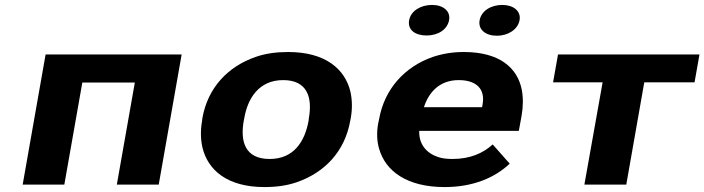

<svg xmlns="http://www.w3.org/2000/svg" viewBox="-20 -749 2858 779"><path d="M624 0 717 -528H165L72 0H241L314 -414H527L454 0Z M801 -269 800 -259C793 -220 794 -185 801 -152C823 -58 903 10 1053 10C1101 10 1145 4 1185 -10C1297 -49 1379 -134 1401 -259L1403 -269C1410 -308 1409 -343 1402 -376C1380 -470 1299 -538 1149 -538C1101 -538 1057 -532 1017 -518C905 -479 823 -394 801 -269ZM1233 -269 1232 -259C1217 -176 1173 -104 1074 -104C974 -104 954 -175 969 -259L971 -269C985 -351 1031 -424 1129 -424C1228 -424 1248 -352 1233 -269Z M2048 -85 1979 -163C1940 -127 1886 -104 1816 -104C1794 -104 1774 -106 1757 -112C1709 -128 1679 -165 1681 -218H2085L2096 -278C2103 -317 2103 -353 2097 -385C2079 -476 2004 -538 1862 -538C1816 -538 1775 -531 1736 -518C1624 -479 1540 -390 1518 -265L1514 -246C1508 -211 1509 -177 1518 -146C1544 -54 1632 10 1784 10C1901 10 1989 -29 2048 -85ZM1938 -326 1936 -314H1700C1719 -373 1762 -424 1841 -424C1914 -424 1949 -387 1938 -326ZM1711 -605C1757 -605 1795 -629 1802 -667C1809 -704 1778 -729 1733 -729C1687 -729 1647 -705 1640 -667C1633 -628 1664 -605 1711 -605ZM1996 -604C2041 -604 2081 -629 2088 -667C2095 -704 2063 -729 2018 -729C1972 -729 1933 -705 1926 -667C1919 -629 1950 -604 1996 -604Z M2798 -415 2818 -528H2244L2224 -415H2425L2351 0H2521L2594 -415Z"/></svg>

Font: Asimov
Style: XWidIt
Weight: 500
Designer: Google
Version: Version 2.000980; 2014